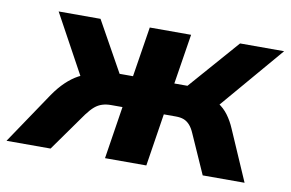

<svg xmlns="http://www.w3.org/2000/svg" viewBox="-107 -591 1046 691"><g transform="rotate(10 416.0 -245.5)"><path d="M-48 0 80 -190Q100 -219 121.5 -239.5Q143 -260 166 -272.5Q189 -285 215 -288L193 -240L56 -491H209L311 -308H360L389 -491H540L511 -308H559L719 -491H880L666 -240L629 -282Q657 -279 678.5 -265.5Q700 -252 715.5 -231Q731 -210 742 -184L822 0H669L606 -142Q598 -161 588 -172Q578 -183 566 -187.5Q554 -192 537 -192H493L463 0H312L342 -192H300Q283 -192 268.5 -187.5Q254 -183 241.5 -172.5Q229 -162 214 -142L113 0Z"/></g></svg>

Font: Nunito Sans 12pt ExtraBold
Style: Italic
Weight: 800
Italic angle: -9°
Designer: Vernon Adams
Foundry: Vernon Adams
Version: Version 3.101;gftools[0.9.27]